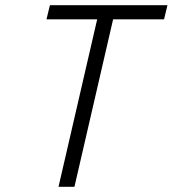

<svg xmlns="http://www.w3.org/2000/svg" viewBox="-20 -715 661 735"><path d="M352 -641H158L171 -695H621L608 -641H413L265 0H204Z"/></svg>

Font: Cairo Light
Style: Italic
Weight: 300
Italic angle: -13°
Designer: Mohamed Gaber, Accademia di Belle Arti di Urbino and others
Foundry: Kief Type Foundry, Accademia di Belle Arti di Urbino and others
Version: Version 3.011